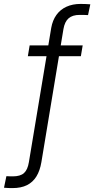

<svg xmlns="http://www.w3.org/2000/svg" viewBox="-103 -755 482 983"><path d="M320.3 -522.5 311 -467.3H39.6L48.8 -522.5ZM-39.6 208Q-47.9 208 -53.5 207.8Q-59.1 207.5 -65.2 207.3Q-71.3 207 -82.5 206.1L-70.3 147Q-59.6 147.5 -53.7 147.7Q-47.9 147.9 -37.1 147.9Q1 147.9 19.8 131.1Q38.6 114.3 44.9 75.2L159.2 -611.8Q166 -650.9 185.8 -678.5Q205.6 -706.1 237.1 -720.5Q268.6 -734.9 309.1 -734.9Q321.8 -734.9 334.2 -734.4Q346.7 -733.9 359.4 -732.9L347.7 -677.7Q337.9 -678.2 326.9 -678.5Q315.9 -678.7 304.7 -678.7Q268.1 -678.7 248 -661.1Q228 -643.6 221.7 -605.5L108.9 75.2Q101.6 118.7 83.5 148.2Q65.4 177.7 35.2 192.9Q4.9 208 -39.6 208Z"/></svg>

Font: Inter 28pt Light
Style: Italic
Weight: 300
Italic angle: -9.3988°
Designer: Rasmus Andersson
Foundry: rsms
Version: Version 4.001;git-66647c0bb